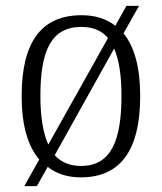

<svg xmlns="http://www.w3.org/2000/svg" viewBox="-20 -596 553 656"><path d="M114 -51 63 40H106L143 -26C173 -2 211 10 256 10C389 10 459 -79 459 -268C459 -366 439 -437 402 -482L455 -576H412L374 -508C343 -532 305 -544 259 -544C123 -544 54 -455 54 -268C54 -168 75 -97 114 -51ZM349 -466 145 -102C127 -142 118 -198 118 -268C118 -425 156 -504 258 -504C297 -504 327 -492 349 -466ZM257 -29C218 -29 188 -42 167 -66L370 -430C387 -391 395 -338 395 -268C395 -115 359 -29 257 -29Z"/></svg>

Font: Noto Serif Sinhala SemiCondensed Light
Style: Regular
Weight: 300
Width: 4
Designer: Jelle Bosma - Monotype Design Team
Foundry: Monotype Imaging Inc.
Version: Version 2.007